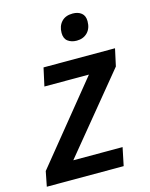

<svg xmlns="http://www.w3.org/2000/svg" viewBox="-132 -820 699 893"><g transform="rotate(-15 217.5 -373.5)"><path d="M351.1 0H-19L-4.9 -71.8L305.2 -453.1H90.8L109.9 -540H454.1L436 -457L131.8 -86.9H369.1ZM232.4 -672.9Q232.4 -706.1 251.5 -726.6Q270.5 -747.1 305.2 -747.1Q331.1 -747.1 347.2 -734.1Q363.3 -721.2 363.3 -694.8Q363.3 -660.2 343.5 -640.1Q323.7 -620.1 292 -620.1Q266.6 -620.1 249.5 -632.8Q232.4 -645.5 232.4 -672.9Z"/></g></svg>

Font: Open Sans Semibold
Style: Italic
Weight: 600
Italic angle: -12°
Foundry: Ascender Corporation
Version: Version 1.10